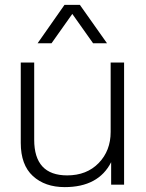

<svg xmlns="http://www.w3.org/2000/svg" viewBox="-20 -756 599 786"><path d="M245 10Q164 10 114.5 -35.5Q65 -81 65 -171V-500H120V-184Q120 -38 255 -38Q335 -38 384 -88.5Q433 -139 433 -216V-500H488V0H435V-92Q383 10 245 10ZM134 -579 244 -736H307L418 -579H361L276 -699L191 -579Z"/></svg>

Font: Human Sans Light
Style: Regular
Weight: 300
Designer: Tim Radville
Foundry: Continuum
Version: Version 1.000;FEAKit 1.0